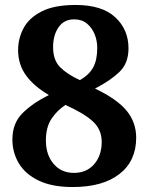

<svg xmlns="http://www.w3.org/2000/svg" viewBox="-20 -744 599 774"><path d="M273 10Q190 10 136 -16Q82 -42 56 -85.5Q30 -129 30 -182Q30 -247 70.5 -287.5Q111 -328 177 -361Q117 -396 85 -440Q53 -484 53 -542Q53 -589 75 -630.5Q97 -672 148 -698Q199 -724 285 -724Q391 -724 444.5 -674.5Q498 -625 498 -549Q498 -489 461.5 -454Q425 -419 363 -387Q453 -344 491 -297Q529 -250 529 -189Q529 -95 461.5 -42.5Q394 10 273 10ZM302 -421Q339 -442 355.5 -472Q372 -502 372 -551Q372 -580 361.5 -606Q351 -632 330.5 -649Q310 -666 279 -666Q238 -666 216 -634Q194 -602 194 -554Q194 -502 222 -473.5Q250 -445 302 -421ZM278 -47Q329 -47 359.5 -82Q390 -117 390 -172Q390 -221 355.5 -253.5Q321 -286 244 -321Q210 -299 187.5 -265Q165 -231 165 -178Q165 -120 196 -83.5Q227 -47 278 -47Z"/></svg>

Font: NotoSerif-Bold
Style: Regular
Weight: 700
Designer: Monotype Design Team
Foundry: Monotype Imaging Inc.
Version: Version 2.007; ttfautohint (v1.8) -l 8 -r 50 -G 200 -x 14 -D